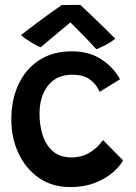

<svg xmlns="http://www.w3.org/2000/svg" viewBox="-20 -756 553 780"><path d="M480 -104.5Q466.5 -79.5 437.2 -54.5Q408 -29.5 364.8 -12.8Q321.5 4 266 4Q191.5 4 137.8 -33.5Q84 -71 55 -133.5Q26 -196 26 -270.5Q26 -350.5 55 -413Q84 -475.5 139 -511.5Q194 -547.5 272 -547.5Q342 -547.5 392 -514.8Q442 -482 467.5 -434L385 -383Q382 -390 371.2 -406.8Q360.5 -423.5 337.5 -438Q314.5 -452.5 274.5 -452.5Q209.5 -452.5 175 -408.2Q140.5 -364 140.5 -292.5Q140.5 -248.5 153 -208.2Q165.5 -168 194.2 -142.2Q223 -116.5 270.5 -116.5Q309 -116.5 336.5 -131.8Q364 -147 379.5 -164.2Q395 -181.5 398.5 -187ZM306.5 -736Q326 -717.5 351.8 -693Q377.5 -668.5 403.2 -643.5Q429 -618.5 448.5 -598.5Q429 -584 408.2 -573Q387.5 -562 371.5 -556Q356.5 -573 335.2 -595Q314 -617 294.8 -636.2Q275.5 -655.5 266 -665Q254.5 -655.5 232.5 -637.2Q210.5 -619 186.5 -598.8Q162.5 -578.5 145.5 -564Q130.5 -569 105 -584.8Q79.5 -600.5 65 -613.5Q94 -636 128 -661.5Q162 -687 190.2 -707.2Q218.5 -727.5 231 -735.5Q238 -735.5 252.5 -735.8Q267 -736 282.2 -736Q297.5 -736 306.5 -736Z"/></svg>

Font: Grandstander Medium
Style: Regular
Weight: 500
Designer: Tyler Finck
Foundry: Etcetera Type Co
Version: Version 1.200; ttfautohint (v1.8.3)